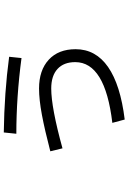

<svg xmlns="http://www.w3.org/2000/svg" viewBox="152 -808 695 1040"><g transform="rotate(-90 500.0 -287.5)"><path d="M706 -519Q496 -547 296 -547L303 -615Q519 -612 713 -586ZM355 -27Q684 -66 684 -228Q684 -290 647 -324Q610 -358 541 -358Q438 -358 217 -297L201 -363Q316 -393 398.5 -408.5Q481 -424 541 -424Q640 -424 697 -371.5Q754 -319 754 -226Q754 -117 657.5 -50Q561 17 373 40Z"/></g></svg>

Font: IBM Plex Sans JP
Style: Regular
Weight: 400
Designer: Mike Abbink; Paul van der Laan; Pieter van Rosmalen; Wujin Sim; Yejin Wi; Jinhee Kim; Boomi Park; Yona Kim; Kichan Ma
Foundry: Sandoll Inc.
Version: Version 1.001